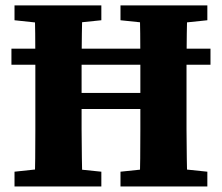

<svg xmlns="http://www.w3.org/2000/svg" viewBox="-20 -677 806 697"><path d="M105.3 0Q107.3 -51 107.8 -102Q108.3 -153 108.3 -205.5Q108.3 -258 108.3 -310V-347Q108.3 -398.8 108.3 -450.7Q108.3 -502.5 107.8 -554.4Q107.3 -606.3 105.3 -657.3H279.2Q278.2 -607.3 277.2 -555.6Q276.2 -504 276.2 -453.4Q276.2 -402.8 276.2 -353.6V-316.3Q276.2 -261.6 276.2 -208.6Q276.2 -155.6 277.2 -103.8Q278.2 -52 279.2 0ZM486.5 0Q488.5 -51 489 -102.3Q489.5 -153.6 489.5 -207.1Q489.5 -260.6 489.5 -316.3V-353.6Q489.5 -401.8 489.5 -452.4Q489.5 -503 489 -554.6Q488.5 -606.3 486.5 -657.3H660.1Q659.1 -607.3 658.1 -555.4Q657.1 -503.6 657.1 -451.8Q657.1 -400 657.1 -347V-310Q657.1 -259 657.1 -207Q657.1 -155 658.1 -103.5Q659.1 -52 660.1 0ZM32.7 0V-53.7L172.9 -68.7H202.1L347.9 -53.7V0ZM32.7 -603.5V-657.3H347.9V-603.5L202.1 -588.5H172.9ZM417.4 0V-53.7L561.1 -68.7H589.2L732.7 -53.7V0ZM417.4 -603.5V-657.3H732.7V-603.5L589.2 -588.5H561.1ZM21.5 -441.9V-500.3H744.1V-441.9ZM192.1 -281.3V-339.6H573.3V-281.3Z"/></svg>

Font: Source Serif 4 Variable
Style: Regular
Weight: 400
Designer: Frank Grießhammer
Foundry: Adobe
Version: Version 4.005;hotconv 1.1.0;makeotfexe 2.6.0